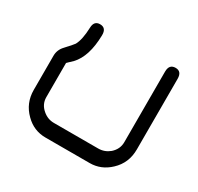

<svg xmlns="http://www.w3.org/2000/svg" viewBox="-120 -668 832 808"><g transform="rotate(30 296.5 -264.0)"><path d="M404 0H189Q132 0 91 -41Q46 -85 46 -149V-315Q46 -344 67 -366Q99 -401 102 -406Q118 -435 120 -494Q121 -528 150 -528Q181 -528 180 -491Q178 -388 132 -339Q129 -336 114 -322Q107 -315 107 -315V-149Q107 -115 134 -92Q158 -71 189 -71H404Q435 -71 459 -91Q486 -115 486 -149V-492Q486 -528 517 -528Q547 -528 547 -492V-149Q547 -83 501 -40Q459 0 404 0Z"/></g></svg>

Font: LuenTai2017
Style: Regular
Weight: 400
Designer: LuenTai
Foundry: Microsoft Corpration
Version: Version 1.00 November 27, 2016, initial release